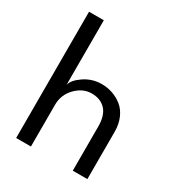

<svg xmlns="http://www.w3.org/2000/svg" viewBox="-165 -797 842 906"><g transform="rotate(30 256.0 -344.0)"><path d="M280 -422.5Q311 -422.5 339.5 -412.8Q368 -403 392 -383.8Q416 -364.5 430.2 -331.8Q444.5 -299 444.5 -257V0H365V-240.5Q365 -301 337.2 -330.8Q309.5 -360.5 261 -360.5Q213.5 -360.5 175.2 -321.5Q137 -282.5 137 -227.5V0H56.5V-688H137V-336Q143.5 -365 186 -393.8Q228.5 -422.5 280 -422.5Z"/></g></svg>

Font: League Spartan
Style: Regular
Weight: 350
Foundry: The League of Moveable Type
Version: Version 2.002